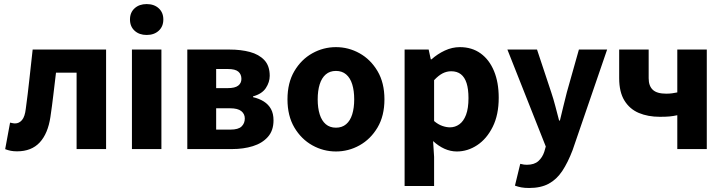

<svg xmlns="http://www.w3.org/2000/svg" viewBox="-20 -743 3608 957"><path d="M65 11.3Q47.5 11.3 33.5 8.6Q19.5 5.8 5.8 0.4L30.2 -131.8Q36.1 -130.8 42.2 -129.3Q48.4 -127.8 55.2 -127.8Q75.3 -127.8 89.7 -144.6Q104.1 -161.5 108.6 -201.2Q118.6 -274.3 126.5 -348.3Q134.5 -422.2 142.8 -496.1H508.8V0H361.8V-380.8H259.1Q252.6 -326.9 246 -270.9Q239.5 -214.9 231.3 -160.1Q219 -77.4 178 -33Q136.9 11.3 65 11.3Z M637.6 0V-496H784.5V0ZM711 -568.7Q674.1 -568.7 651 -589.8Q627.9 -610.9 627.9 -645.9Q627.9 -680.7 651 -701.7Q674.1 -722.7 711 -722.7Q748.1 -722.7 771.1 -701.7Q794.1 -680.7 794.1 -645.9Q794.1 -610.9 771.1 -589.8Q748.1 -568.7 711 -568.7Z M913.6 0V-496H1124.4Q1180.5 -496 1225.5 -484Q1270.5 -472 1297.5 -443.5Q1324.4 -414.9 1324.4 -365.1Q1324.4 -333.6 1305.1 -304.2Q1285.7 -274.8 1241.3 -262.7V-258.7Q1272 -251.6 1295 -237.1Q1318 -222.6 1330.7 -199.6Q1343.3 -176.6 1343.3 -143.1Q1343.3 -92 1315.1 -60.5Q1287 -29 1240.3 -14.5Q1193.6 0 1136.6 0ZM1057.4 -303.8H1115.6Q1151.4 -303.8 1167.4 -316.3Q1183.3 -328.7 1183.3 -349.8Q1183.3 -372.6 1168.1 -385.8Q1152.8 -399 1116.4 -399H1057.4ZM1057.4 -97H1128.6Q1168 -97 1184.1 -112.7Q1200.2 -128.3 1200.2 -152.5Q1200.2 -174.8 1182.9 -189Q1165.6 -203.3 1126.8 -203.3H1057.4Z M1654.5 12Q1591.8 12 1536.7 -18.7Q1481.6 -49.5 1447.2 -107.5Q1412.9 -165.6 1412.9 -247.9Q1412.9 -330.4 1447.2 -388.5Q1481.6 -446.7 1536.7 -477.4Q1591.8 -508.1 1654.5 -508.1Q1717.3 -508.1 1772.3 -477.4Q1827.3 -446.7 1861.8 -388.5Q1896.2 -330.4 1896.2 -247.9Q1896.2 -165.6 1861.8 -107.5Q1827.3 -49.5 1772.3 -18.7Q1717.3 12 1654.5 12ZM1654.5 -106.6Q1684.9 -106.6 1705.3 -123.9Q1725.7 -141.2 1735.6 -173.1Q1745.5 -205 1745.5 -247.9Q1745.5 -290.8 1735.6 -322.8Q1725.7 -354.7 1705.3 -372.1Q1684.9 -389.5 1654.5 -389.5Q1624.1 -389.5 1603.8 -372.1Q1583.5 -354.7 1573.5 -322.8Q1563.5 -290.8 1563.5 -247.9Q1563.5 -205 1573.5 -173.1Q1583.5 -141.2 1603.8 -123.9Q1624.1 -106.6 1654.5 -106.6Z M1996.7 184.1V-496.1H2116.6L2127.2 -447.3H2130.9Q2160.3 -473.8 2197 -491Q2233.7 -508.1 2272.1 -508.1Q2332.2 -508.1 2375.5 -476.9Q2418.8 -445.7 2442.3 -389Q2465.8 -332.4 2465.8 -255.9Q2465.8 -170.8 2435.9 -110.8Q2406 -50.8 2358.4 -19.4Q2310.8 12 2257.1 12Q2225.6 12 2195.5 -1.5Q2165.4 -15.1 2138.7 -39.8L2143.7 38.7V184.1ZM2222.8 -108.3Q2248.5 -108.3 2269.5 -123.4Q2290.6 -138.4 2302.9 -170.7Q2315.1 -202.9 2315.1 -254.2Q2315.1 -298.8 2305.7 -328.4Q2296.3 -358 2277.3 -372.9Q2258.3 -387.8 2228.9 -387.8Q2206.8 -387.8 2186.4 -377.5Q2166 -367.1 2143.7 -343.4V-139.7Q2163.8 -122.6 2184.3 -115.5Q2204.7 -108.3 2222.8 -108.3Z M2617.4 194Q2594.7 194 2578.5 191Q2562.3 188 2546.7 182.3L2573.1 73.6Q2584.4 76.6 2591.6 77.4Q2598.8 78.3 2606.2 78.3Q2643 78.3 2663.4 59.9Q2683.9 41.5 2693 13.2L2700.4 -12.7L2509 -496.1H2656.7L2727.6 -282.7Q2738.8 -249.4 2747.9 -214.2Q2757.1 -179 2766.8 -142.1H2770.8Q2779.5 -177.4 2787.8 -212.5Q2796.1 -247.7 2805.3 -282.7L2865.5 -496.1H3006.2L2834 5.4Q2810.5 67.1 2782.6 109.2Q2754.6 151.3 2715.2 172.6Q2675.7 194 2617.4 194Z M3355.9 0V-168.7Q3335.8 -164.3 3317.7 -162.6Q3299.6 -160.8 3268.7 -160.8Q3209.8 -160.8 3164.2 -180Q3118.6 -199.2 3092.4 -241.8Q3066.2 -284.3 3066.2 -353V-496.1H3213.2V-353Q3213.2 -314.8 3233.7 -295.5Q3254.1 -276.1 3300.7 -276.1Q3317 -276.1 3329.9 -277.9Q3342.9 -279.7 3355.9 -282.4V-496.1H3502.9V0Z"/></svg>

Font: SourceSans3VF
Style: Regular
Weight: 200
Designer: Paul D. Hunt
Foundry: Adobe
Version: Version 3.052;hotconv 1.1.0;makeotfexe 2.6.0